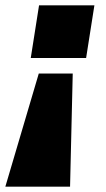

<svg xmlns="http://www.w3.org/2000/svg" viewBox="-43 -518 396 718"><path d="M-23 180 102 -243H229L219 180ZM72 -301 103 -498H310L279 -301Z"/></svg>

Font: Nunito Sans 10pt Expanded Black
Style: Italic
Weight: 900
Width: 7
Italic angle: -9°
Designer: Vernon Adams
Foundry: Vernon Adams
Version: Version 3.101;gftools[0.9.27]